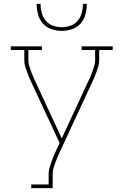

<svg xmlns="http://www.w3.org/2000/svg" viewBox="-20 -975 640 995"><path d="M142 0V-19H232V-74Q232 -88 236 -103Q240 -118 245 -132Q250 -146 255.5 -160Q261 -174 267 -187L268 -188Q268 -188 268 -188Q268 -188 268 -188Q269 -191 270 -194Q271 -197 273 -200L289 -234L145 -543Q138 -557 132 -571.5Q126 -586 120.5 -601Q115 -616 110.5 -631Q106 -646 106 -662V-716H36V-735H197V-716H127V-662Q127 -647 131.5 -633Q136 -619 141 -605Q146 -591 152 -577.5Q158 -564 164 -551L300 -258L436 -551Q443 -564 448.5 -577.5Q454 -591 459 -605Q464 -619 468.5 -633Q473 -647 473 -662V-716H403V-735H564V-716H494V-662Q494 -646 489.5 -631Q485 -616 479.5 -601Q474 -586 468 -571.5Q462 -557 455 -543L292 -192Q285 -178 279 -163.5Q273 -149 267.5 -134Q262 -119 257.5 -104Q253 -89 253 -74V0ZM300 -815Q273 -815 246.5 -824Q220 -833 202 -853.5Q184 -874 177 -901Q170 -928 170 -955H190Q190 -932 196 -909Q202 -886 217 -868Q232 -850 254.5 -842Q277 -834 300 -834Q323 -834 345.5 -842Q368 -850 383 -868Q398 -886 404 -909Q410 -932 410 -955H430Q430 -928 423 -901Q416 -874 398 -853.5Q380 -833 353.5 -824Q327 -815 300 -815Z"/></svg>

Font: Iosevka Curly Slab ThEx
Style: Regular
Weight: 100
Width: 7
Monospace: yes
Designer: Belleve Invis
Foundry: Belleve Invis
Version: Version 11.1.0; ttfautohint (v1.8.3)